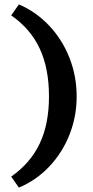

<svg xmlns="http://www.w3.org/2000/svg" viewBox="-20 -731 422 874"><path d="M31 73Q119 11 161 -78Q203 -167 203 -292Q203 -419 161 -509.5Q119 -600 31 -661L66 -711Q145 -677 204.5 -613.5Q264 -550 296.5 -467Q329 -384 329 -292Q329 -201 296.5 -118.5Q264 -36 204.5 27Q145 90 66 123Z"/></svg>

Font: Ysabeau SC
Style: Bold
Weight: 700
Designer: Christian Thalmann (Catharsis Fonts)
Version: Version 0.003